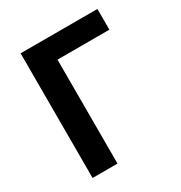

<svg xmlns="http://www.w3.org/2000/svg" viewBox="-173 -864 930 987"><g transform="rotate(-30 292.0 -370.0)"><path d="M91 0H239V-617H547V-740H91Z"/></g></svg>

Font: Source Han Sans Old Style Bold
Style: Regular
Weight: 700
Designer: Ryoko NISHIZUKA (kana & ideographs); Paul D. Hunt (Latin, Greek & Cyrillic); Wenlong ZHANG (bopomofo); Sandoll Communica
Foundry: Adobe Systems Incorporated
Version: Version 1.004;PS 1.004;hotconv 1.0.81;makeotf.lib2.5.63406